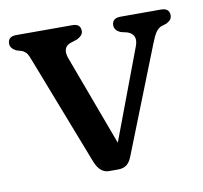

<svg xmlns="http://www.w3.org/2000/svg" viewBox="-66 -496 596 563"><g transform="rotate(-10 232.5 -214.0)"><path d="M243.5 6H215Q188.5 6 174.5 -29L50.5 -349Q43.5 -368.5 38.5 -375Q33.5 -381.5 25 -385L8.5 -390Q-8.5 -399 -8.5 -412.5Q-8.5 -434 16.5 -434H184Q208 -434 208 -412.5Q208 -398.5 187.5 -389.5L171.5 -384.5Q142 -375 155.5 -339.5L255 -71.5L356.5 -341.5Q368.5 -374.5 339 -385L320 -389.5Q301.5 -397.5 301.5 -412.5Q301.5 -434 327.5 -434H447.5Q472.5 -434 472.5 -412.5Q472.5 -398.5 455.5 -390.5L439.5 -385.5Q431 -381.5 424.2 -372.5Q417.5 -363.5 408 -339L284 -25.5Q277 -7.5 267 -0.8Q257 6 243.5 6Z"/></g></svg>

Font: Fraunces 144pt SuperSoft
Style: Regular
Weight: 400
Version: Version 1.000;[b76b70a41]